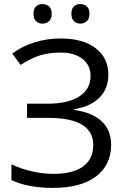

<svg xmlns="http://www.w3.org/2000/svg" viewBox="-20 -913 621 943"><path d="M512.2 -546.9Q512.2 -476.6 467.5 -432.6Q422.9 -388.7 344.2 -377V-373Q433.6 -360.8 479.7 -316.9Q525.9 -272.9 525.9 -202.1Q525.9 -102.1 451.2 -46.1Q376.5 9.8 240.2 9.8Q115.7 9.8 36.1 -28.8V-106Q83 -83.5 137.5 -71.3Q191.9 -59.1 242.2 -59.1Q338.9 -59.1 388.4 -95.7Q438 -132.3 438 -201.2Q438 -266.6 383.1 -300.3Q328.1 -334 219.2 -334H112.8V-403.8H214.8Q314.9 -403.8 369.9 -439.7Q424.8 -475.6 424.8 -540Q424.8 -592.3 385.3 -623.5Q345.7 -654.8 278.8 -654.8Q225.1 -654.8 181.6 -642.6Q138.2 -630.4 81.1 -594.2L40 -649.9Q89.4 -686.5 150.6 -705.3Q211.9 -724.1 277.8 -724.1Q387.7 -724.1 450 -676Q512.2 -627.9 512.2 -546.9ZM144.5 -845.2Q144.5 -870.6 157.5 -881.8Q170.4 -893.1 188.5 -893.1Q207 -893.1 220.5 -881.8Q233.9 -870.6 233.9 -845.2Q233.9 -820.8 220.5 -808.8Q207 -796.9 188.5 -796.9Q170.4 -796.9 157.5 -808.8Q144.5 -820.8 144.5 -845.2ZM330.6 -845.2Q330.6 -870.6 343.5 -881.8Q356.4 -893.1 374.5 -893.1Q392.6 -893.1 406 -881.8Q419.4 -870.6 419.4 -845.2Q419.4 -820.8 406 -808.8Q392.6 -796.9 374.5 -796.9Q356.4 -796.9 343.5 -808.8Q330.6 -820.8 330.6 -845.2Z"/></svg>

Font: HunimalSansv1.5
Style: Regular
Weight: 400
Foundry: Ascender Corporation
Version: Version 1.10